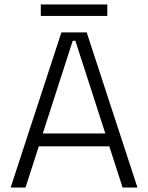

<svg xmlns="http://www.w3.org/2000/svg" viewBox="-20 -846 668 866"><path d="M95 0H28L257 -700H371L600 0H533L473 -186H155ZM308 -662 173 -244H455L320 -662ZM464 -774H164V-826H464Z"/></svg>

Font: Space Grotesk Variable Light
Style: Regular
Weight: 300
Designer: Florian Karsten
Foundry: Florian Karsten
Version: Version 2.000